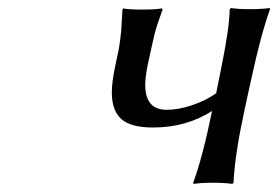

<svg xmlns="http://www.w3.org/2000/svg" viewBox="-20 -454 691 477"><path d="M267.1 -293.9Q272 -315.4 274.7 -329.8Q277.3 -344.2 279.1 -359.4Q280.8 -374.5 281.2 -379.4Q281.7 -384.3 282.7 -403.8Q283.7 -423.3 284.2 -430.2L286.1 -433.1Q298.8 -430.2 334 -430.2Q349.1 -430.2 361.3 -430.9Q373.5 -431.6 377.9 -432.6L382.8 -433.1L383.8 -430.2Q369.1 -389.2 364.5 -371.1Q359.9 -353 347.2 -293.9Q340.8 -263.2 340.8 -243.2Q340.8 -181.2 394 -181.2Q422.9 -181.2 456.5 -192.4Q490.2 -203.6 517.1 -222.2L522.9 -252Q523.9 -255.9 527.6 -274.4Q531.2 -293 532 -297.4Q532.7 -301.8 535.9 -317.4Q539.1 -333 539.8 -338.6Q540.5 -344.2 542.7 -356.9Q544.9 -369.6 545.9 -376.7Q546.9 -383.8 548.1 -394.3Q549.3 -404.8 549.8 -413.6Q550.3 -422.4 550.8 -431.2L554.2 -434.1Q570.8 -431.2 601.1 -431.2Q629.9 -431.2 649.9 -434.1L650.9 -431.2Q628.4 -369.6 603 -252L586.9 -178.2Q563.5 -69.3 560.1 0L557.1 2.9Q539.1 0 509.8 0Q479 0 460.9 2.9L460 0Q483.4 -63.5 506.8 -178.2Q442.4 -137.2 359.9 -137.2Q305.2 -137.2 281.5 -158.2Q257.8 -179.2 257.8 -224.1Q257.8 -251.5 267.1 -293.9Z"/></svg>

Font: Linear Smooth
Style: Italic
Weight: 400
Designer: Philipp H. Poll, Flanker
Foundry: Philipp H. Poll, reworked by Flanker
Version: Version 1.061 | FøM Fix